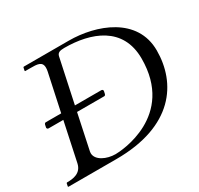

<svg xmlns="http://www.w3.org/2000/svg" viewBox="-146 -867 1084 1046"><g transform="rotate(-30 395.5 -344.0)"><path d="M790.5 -402.8C790.5 -611.3 573.2 -688.5 401.9 -688.5H119.6C116.2 -688.5 114.7 -685.1 114.7 -683.6L111.3 -667.5C111.3 -666 111.3 -663.6 114.7 -663.6H145.5C187 -663.6 220.7 -663.6 220.7 -623.5C220.7 -617.2 220.2 -609.9 218.3 -601.1L168 -366.2H71.3C64.9 -366.2 62 -361.3 60.5 -354L57.6 -339.4C57.6 -333.5 62.5 -329.6 68.4 -329.6H160.2L108.4 -85.9C96.2 -29.8 45.4 -24.4 8.3 -24.4C5.4 -24.4 3.9 -22 3.4 -20.5L0 -3.9C0 -2.9 0 0 3.4 0H303.7C661.1 0 790.5 -198.2 790.5 -402.8ZM199.7 -107.9 246.6 -329.6H417.5C423.3 -329.6 426.3 -334.5 427.7 -341.8L430.7 -356.4C430.7 -362.3 425.8 -366.2 420.4 -366.2H254.4L313 -640.6C317.4 -661.1 331.5 -666.5 360.8 -666.5C527.3 -666.5 696.8 -606.4 696.8 -405.8C696.8 -43 347.7 -25.4 314 -25.4C258.3 -25.4 198.7 -53.2 198.7 -97.7C198.7 -101.1 199.2 -104.5 199.7 -107.9Z"/></g></svg>

Font: Cardo
Style: Italic
Weight: 400
Designer: David J. Perry
Foundry: David J. Perry
Version: Version 0.99